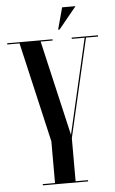

<svg xmlns="http://www.w3.org/2000/svg" viewBox="-84 -889 557 929"><g transform="rotate(-5 194.5 -425.0)"><path d="M253.8 -850 225.2 -744H232.2L318.8 -850ZM415 -694V-700H287V-694H349.6L242.8 -231.6L135.9 -694H194V-700H-26V-694H33.4L145.5 -208.5V-6H85.8V0H305.8V-6H245.5V-215L356.1 -694Z"/></g></svg>

Font: Picaflor 72 pt
Style: Regular
Weight: 400
Designer: Ariel Martín Pérez
Foundry: Tunera Type Foundry
Version: Version 1.000;hotconv 1.0.109;makeotfexe 2.5.65596